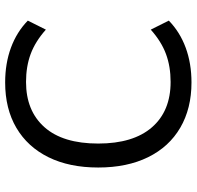

<svg xmlns="http://www.w3.org/2000/svg" viewBox="-29 -725 763 745"><g transform="rotate(-90 352.5 -352.5)"><path d="M405 9Q304 9 229.5 -34.5Q155 -78 115 -159.5Q75 -241 75 -353Q75 -465 115 -546Q155 -627 229 -670.5Q303 -714 405 -714Q479 -714 540 -691.5Q601 -669 645 -626L610 -556Q564 -597 515.5 -615Q467 -633 407 -633Q295 -633 231.5 -561.5Q168 -490 168 -353Q168 -217 231 -144.5Q294 -72 407 -72Q467 -72 515.5 -90Q564 -108 610 -149L645 -79Q601 -36 540 -13.5Q479 9 405 9Z"/></g></svg>

Font: Nunito Sans 8pt
Style: Regular
Weight: 400
Version: Version 3.101;gftools[0.9.27]